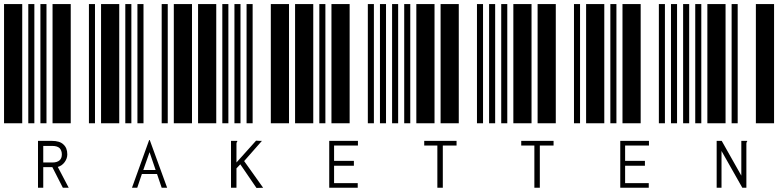

<svg xmlns="http://www.w3.org/2000/svg" viewBox="-20 -610 3880 950"><path d="M0 0V-590H90V0ZM120 0V-590H150V0ZM180 0V-590H210V0ZM240 0V-590H330V0ZM420 0V-590H450V0ZM168 87H236Q276 87 294 105Q313 122 313 154Q313 174 300 192Q287 210 266 216L320 319H291L239 217H194V319H168ZM239 194Q263 194 275 183Q286 173 286 154Q286 135 275 123Q263 112 239 112H194V194Z M480 0V-590H570V0ZM600 0V-590H630V0ZM660 0V-590H690V0ZM780 0V-590H810V0ZM840 0V-590H930V0ZM757 251H682L659 319H633L718 83H721L807 319H780ZM750 231 720 143 689 231Z M960 0V-590H1050V0ZM1080 0V-590H1110V0ZM1140 0V-590H1170V0ZM1200 0V-590H1230V0ZM1320 0V-590H1410V0ZM1169 203 1150 223V319H1123V87H1154V90Q1152 92 1151 95Q1150 97 1150 104V194L1247 86Q1256 87 1266 87H1276L1188 187L1282 319L1249 320Z M1440 0V-590H1530V0ZM1560 0V-590H1590V0ZM1620 0V-590H1710V0ZM1800 0V-590H1830V0ZM1860 0V-590H1890V0ZM1609 87H1751V110H1633V186H1731V210H1633V296H1750V319H1609Z M1920 0V-590H1950V0ZM1980 0V-590H2010V0ZM2040 0V-590H2130V0ZM2160 0V-590H2250V0ZM2340 0V-590H2370V0ZM2144 110H2079V87H2239V110H2171V319H2144Z M2400 0V-590H2430V0ZM2460 0V-590H2490V0ZM2520 0V-590H2610V0ZM2640 0V-590H2730V0ZM2820 0V-590H2850V0ZM2624 110H2559V87H2719V110H2651V319H2624Z M2880 0V-590H2970V0ZM3000 0V-590H3030V0ZM3060 0V-590H3150V0ZM3240 0V-590H3270V0ZM3300 0V-590H3330V0ZM3049 87H3191V110H3073V186H3171V210H3073V296H3190V319H3049Z M3360 0V-590H3390V0ZM3420 0V-590H3450V0ZM3480 0V-590H3570V0ZM3600 0V-590H3630V0ZM3720 0V-590H3810V0ZM3526 87H3551L3648 259V87H3677V90Q3674 92 3674 95Q3673 97 3673 104V319H3653L3550 137V319H3526Z"/></svg>

Font: Libre Barcode 39 Text
Style: Regular
Weight: 400
Version: Version 1.005; ttfautohint (v1.8.3)